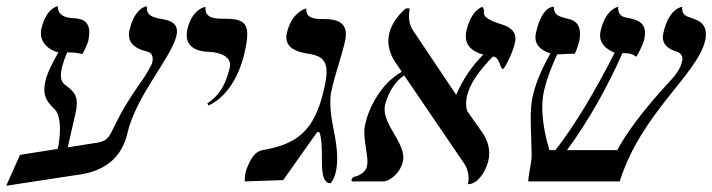

<svg xmlns="http://www.w3.org/2000/svg" viewBox="-54 -581 2281 615"><path d="M245 -122 163 -109 188 -219C191 -231 192 -242 192 -251C192 -280 177 -292 155 -309C145 -316 141 -327 141 -340C141 -359 149 -384 161 -413C176 -413 189 -413 210 -408C216 -417 226 -440 229 -451C231 -461 232 -470 232 -477C232 -520 199 -522 176 -523C165 -524 131 -527 131 -561C131 -561 94 -557 78 -487C77 -483 77 -478 77 -474C77 -444 101 -421 133 -413C112 -377 96 -343 92 -323C89 -312 88 -302 88 -294C88 -267 101 -250 123 -229C132 -219 138 -198 138 -167C138 -148 136 -127 131 -104L10 -85L-34 14L188 -20C280 -30 336 -75 354 -154C382 -275 494 -395 511 -466C512 -471 513 -476 513 -480C513 -502 499 -514 470 -519C425 -526 416 -535 416 -561C416 -561 378 -558 361 -485C359 -479 359 -474 359 -469C359 -443 378 -425 417 -416C429 -413 435 -405 435 -393C435 -390 435 -386 434 -382C432 -372 416 -344 389 -306C280 -150 318 -131 245 -122Z M614 -243C689 -278 720 -369 729 -411C735 -436 738 -456 738 -471C738 -511 717 -521 666 -521C638 -521 604 -521 604 -554V-559C604 -559 562 -554 546 -487C545 -480 544 -474 544 -468C544 -436 569 -416 615 -415C657 -413 683 -398 683 -372C683 -368 682 -365 681 -361C670 -315 651 -276 610 -250Z M1009 -296C1017 -334 1043 -411 1051 -448C1053 -457 1054 -464 1054 -471C1054 -512 1020 -520 984 -520C958 -520 925 -520 927 -554C927 -554 881 -544 865 -476C864 -471 863 -466 863 -462C863 -421 911 -413 927 -410C965 -404 992 -397 992 -350C992 -336 989 -318 984 -296C953 -159 896 -119 786 -100C762 -95 750 -73 739 -47C731 -31 731 -17 730 -7C730 -4 730 -2 730 0L853 -4L962 -158H969C976 -139 977 -110 977 -81C977 -37 977 6 1005 6C1021 -12 1025 -43 1026 -65V-75C1026 -138 1004 -192 1004 -251C1004 -266 1005 -281 1009 -296Z M1595 -442C1596 -447 1597 -452 1597 -456C1597 -489 1567 -499 1546 -505C1501 -520 1496 -531 1496 -540V-548C1496 -551 1495 -555 1491 -559C1491 -559 1456 -551 1440 -482C1438 -476 1438 -470 1438 -464C1438 -436 1457 -416 1494 -406C1456 -368 1427 -324 1407 -277L1406 -279L1268 -485C1260 -497 1256 -512 1256 -529C1256 -537 1257 -545 1258 -554H1246C1217 -529 1200 -502 1193 -475C1191 -466 1190 -458 1190 -449C1190 -427 1197 -406 1210 -385L1233 -351C1165 -313 1127 -234 1116 -184C1114 -176 1113 -167 1113 -158C1113 -125 1123 -87 1123 -61C1123 -56 1122 -51 1121 -47C1118 -31 1096 -17 1081 -15C1076 -14 1072 -8 1072 -3C1072 -2 1072 -1 1073 0H1173C1197 0 1229 -30 1236 -62C1237 -66 1238 -71 1238 -76C1238 -127 1178 -179 1178 -230C1178 -235 1178 -239 1179 -244C1186 -271 1205 -318 1241 -339L1435 -54C1442 -42 1447 -26 1447 -9C1447 -3 1446 2 1445 9C1478 9 1502 -34 1510 -65C1512 -73 1513 -82 1513 -90C1513 -112 1506 -134 1492 -155L1442 -226C1440 -234 1439 -242 1439 -250C1439 -258 1440 -266 1442 -274C1450 -308 1475 -350 1525 -400C1548 -398 1547 -360 1557 -360C1562 -360 1588 -411 1595 -442Z M2205 -452C2207 -459 2207 -466 2207 -472C2207 -511 2174 -518 2162 -523C2148 -528 2131 -531 2131 -554V-559C2131 -559 2089 -556 2071 -476C2070 -471 2069 -466 2069 -462C2069 -442 2082 -427 2106 -418C2113 -416 2132 -412 2132 -392C2132 -389 2131 -385 2130 -382C2127 -365 2113 -343 2090 -319C2001 -223 1949 -149 1923 -100H1762C1830 -192 1890 -299 1940 -411C1962 -411 1973 -408 1984 -399C1992 -410 2005 -439 2009 -452C2011 -461 2012 -468 2012 -475C2012 -513 1981 -518 1961 -523C1959 -524 1957 -524 1954 -524C1941 -527 1925 -531 1926 -559C1926 -559 1887 -554 1870 -483C1869 -478 1868 -473 1868 -468C1868 -443 1884 -425 1915 -412C1852 -289 1789 -182 1725 -100H1706C1691 -150 1683 -196 1683 -238C1683 -257 1685 -275 1689 -292C1699 -334 1715 -373 1731 -407C1749 -407 1760 -409 1787 -409C1791 -415 1797 -433 1800 -444C1803 -455 1804 -464 1804 -472C1804 -499 1792 -514 1769 -520C1729 -529 1721 -535 1720 -559H1718C1710 -559 1681 -554 1663 -477C1662 -471 1661 -466 1661 -461C1661 -438 1677 -420 1709 -410C1687 -371 1665 -325 1653 -276C1647 -250 1646 -226 1646 -200C1646 -167 1649 -107 1649 -84C1649 -60 1640 -32 1638 0H1931C2001 -221 2179 -341 2205 -452Z"/></svg>

Font: Libertinus Serif
Style: Italic
Weight: 400
Italic angle: -12°
Designer: Philipp H. Poll, Khaled Hosny
Foundry: Caleb Maclennan
Version: Version 7.050;RELEASE